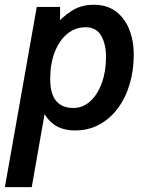

<svg xmlns="http://www.w3.org/2000/svg" viewBox="-58 -524 600 786"><path d="M-38 242 92.5 -495.5H188L187.5 -389L161.5 -414Q196.5 -454.5 235.2 -479.5Q274 -504.5 326 -504.5Q379 -504.5 415.2 -478Q451.5 -451.5 470.5 -405.2Q489.5 -359 489.5 -299.5Q489.5 -235 472.5 -178.5Q455.5 -122 423.8 -79.8Q392 -37.5 348 -13.8Q304 10 250 10Q194.5 10 160 -16.5Q125.5 -43 110.5 -88.5L133.5 -108.5L72 242ZM242.5 -82Q281.5 -82 311.8 -109.8Q342 -137.5 359 -184.8Q376 -232 376 -290Q376 -344 356 -378.2Q336 -412.5 292.5 -412.5Q250.5 -412.5 217.8 -385.8Q185 -359 166.2 -311.2Q147.5 -263.5 147.5 -201Q147.5 -140 171.8 -111Q196 -82 242.5 -82Z"/></svg>

Font: Cabin SemiCondensedSemiBold
Style: Italic
Weight: 600
Width: 4
Italic angle: -10°
Designer: Pablo Impallari
Foundry: Pablo Impallari. http://www.impallari.com Igino Marini. http://www.ikern.com
Version: Version 3.001